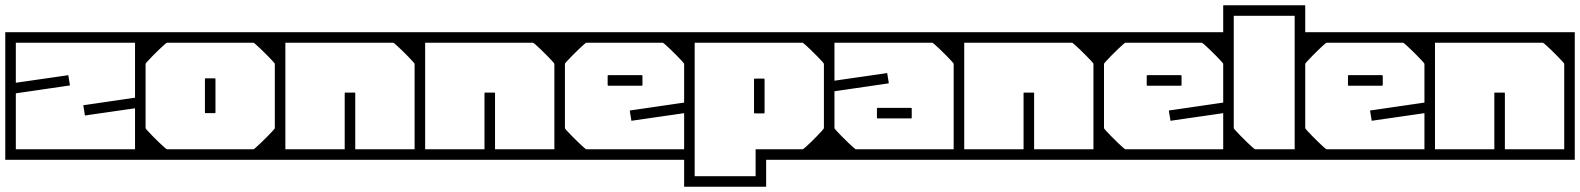

<svg xmlns="http://www.w3.org/2000/svg" viewBox="-40 -606 5991 728"><path d="M-20 -235Q-20 -235 -20 -253Q-20 -271 -20 -299.2Q-20 -327.5 -20 -359.5Q-20 -391.5 -20 -419.8Q-20 -448 -20 -466Q-20 -484 -20 -484Q-20 -484 -20 -484Q-20 -484 -20 -484Q-20 -484 -20 -484Q-20 -484 -20 -484Q-20 -484 -0.2 -484Q19.5 -484 50.2 -484Q81 -484 116 -484Q151 -484 181.8 -484Q212.5 -484 232.2 -484Q252 -484 252 -484Q252 -484 252 -484Q252 -484 252 -484Q252 -484 252 -484Q252 -484 252 -484Q252 -484 252 -484Q252 -474.5 252 -464.2Q252 -454 252 -444Q252 -444 228.5 -444Q205 -444 170.5 -444Q136 -444 101.5 -444Q67 -444 43.5 -444Q20 -444 20 -444Q20 -444 20 -444Q20 -444 20 -444Q20 -444 20 -444Q20 -444 20 -444Q20 -444 20 -444Q20 -444 20 -444Q20 -444 20 -444Q20 -444 20 -444Q20 -444 20 -444Q20 -444 20 -444Q20 -444 20 -444Q20 -444 20 -423Q20 -402 20 -370.8Q20 -339.5 20 -308.2Q20 -277 20 -256Q20 -235 20 -235ZM512 -235H472Q472 -235 472 -256Q472 -277 472 -308.2Q472 -339.5 472 -370.8Q472 -402 472 -423Q472 -444 472 -444Q472 -444 472 -444Q472 -444 472 -444Q472 -444 472 -444Q472 -444 472 -444Q472 -444 472 -444Q472 -444 472 -444Q472 -444 472 -444Q472 -444 472 -444Q472 -444 472 -444Q472 -444 472 -444Q472 -444 472 -444Q472 -444 448.5 -444Q425 -444 390.5 -444Q356 -444 321.5 -444Q287 -444 263.5 -444Q240 -444 240 -444Q240 -454 240 -464.2Q240 -474.5 240 -484Q240 -484 240 -484Q240 -484 240 -484Q240 -484 240 -484Q240 -484 240 -484Q240 -484 240 -484Q240 -484 259.8 -484Q279.5 -484 310.2 -484Q341 -484 376 -484Q411 -484 441.8 -484Q472.5 -484 492.2 -484Q512 -484 512 -484Q512 -484 512 -484Q512 -484 512 -484Q512 -484 512 -484Q512 -484 512 -484Q512 -484 512 -466Q512 -448 512 -419.8Q512 -391.5 512 -359.5Q512 -327.5 512 -299.2Q512 -271 512 -253Q512 -235 512 -235ZM-20 -249H20Q20 -249 20 -228Q20 -207 20 -175.8Q20 -144.5 20 -113.2Q20 -82 20 -61Q20 -40 20 -40Q20 -40 20 -40Q20 -40 20 -40Q20 -40 20 -40Q20 -40 20 -40Q20 -40 20 -40Q20 -40 20 -40Q20 -40 20 -40Q20 -40 20 -40Q20 -40 20 -40Q20 -40 20 -40Q20 -40 20 -40Q20 -40 43.5 -40Q67 -40 101.5 -40Q136 -40 170.5 -40Q205 -40 228.5 -40Q252 -40 252 -40Q252 -30.5 252 -20.2Q252 -10 252 0Q252 0 252 0Q252 0 252 0Q252 0 252 0Q252 0 252 0Q252 0 252 0Q252 0 232.2 0Q212.5 0 181.8 0Q151 0 116 0Q81 0 50.2 0Q19.5 0 -0.2 0Q-20 0 -20 0Q-20 0 -20 0Q-20 0 -20 0Q-20 0 -20 0Q-20 0 -20 0Q-20 0 -20 -18Q-20 -36 -20 -64.2Q-20 -92.5 -20 -124.5Q-20 -156.5 -20 -184.8Q-20 -213 -20 -231Q-20 -249 -20 -249ZM512 -249Q512 -249 512 -231Q512 -213 512 -184.8Q512 -156.5 512 -124.5Q512 -92.5 512 -64.2Q512 -36 512 -18Q512 0 512 0Q512 0 512 0Q512 0 512 0Q512 0 512 0Q512 0 512 0Q512 0 492.2 0Q472.5 0 441.8 0Q411 0 376 0Q341 0 310.2 0Q279.5 0 259.8 0Q240 0 240 0Q240 0 240 0Q240 0 240 0Q240 0 240 0Q240 0 240 0Q240 0 240 0Q240 -10 240 -20.2Q240 -30.5 240 -40Q240 -40 263.5 -40Q287 -40 321.5 -40Q356 -40 390.5 -40Q425 -40 448.5 -40Q472 -40 472 -40Q472 -40 472 -40Q472 -40 472 -40Q472 -40 472 -40Q472 -40 472 -40Q472 -40 472 -40Q472 -40 472 -40Q472 -40 472 -40Q472 -40 472 -40Q472 -40 472 -40Q472 -40 472 -40Q472 -40 472 -40Q472 -40 472 -61Q472 -82 472 -113.2Q472 -144.5 472 -175.8Q472 -207 472 -228Q472 -249 472 -249ZM0 -306H19Q19 -306 19 -302.5Q19 -299 19 -295.5Q19 -292 19 -292Q19 -292 39.2 -295Q59.5 -298 89.2 -302.2Q119 -306.5 148.8 -310.8Q178.5 -315 198.8 -318Q219 -321 219 -321Q219 -321 219.2 -319Q219.5 -317 220.2 -312.8Q221 -308.5 222 -302Q223 -295.5 223.8 -291Q224.5 -286.5 224.8 -284.2Q225 -282 225 -282Q225 -282 204.2 -279Q183.5 -276 152.8 -271.5Q122 -267 91.2 -262.5Q60.5 -258 39.8 -255Q19 -252 19 -252Q19 -252 19 -247.2Q19 -242.5 19 -237.8Q19 -233 19 -233H0ZM501 -183H482Q482 -183 482 -186.5Q482 -190 482 -193.5Q482 -197 482 -197Q482 -197 461.8 -194Q441.5 -191 411.8 -186.8Q382 -182.5 352.2 -178.2Q322.5 -174 302.2 -171Q282 -168 282 -168Q282 -168 281.8 -170Q281.5 -172 280.8 -176.2Q280 -180.5 279 -187Q278 -193.5 277.2 -198Q276.5 -202.5 276.2 -204.8Q276 -207 276 -207Q276 -207 296.8 -210Q317.5 -213 348.2 -217.5Q379 -222 409.8 -226.5Q440.5 -231 461.2 -234Q482 -237 482 -237Q482 -237 482 -241.8Q482 -246.5 482 -251.2Q482 -256 482 -256H501Z M1042 -128H1002Q1002 -155.5 1002 -172Q1002 -188.5 1002 -203.8Q1002 -219 1002 -243Q1002 -243 1002 -243Q1002 -243 1002 -243Q1002 -243 1002 -243Q1002 -243 1002 -243Q1002 -268 1002 -281Q1002 -294 1002 -302.8Q1002 -311.5 1002 -323.2Q1002 -335 1002 -358H1042ZM1042 -279Q1042 -279 1042 -258.8Q1042 -238.5 1042 -206.8Q1042 -175 1042 -139.5Q1042 -104 1042 -72.2Q1042 -40.5 1042 -20.2Q1042 0 1042 0Q1042 0 1042 0Q1042 0 1042 0Q1042 0 1042 0Q1042 0 1042 0Q1042 0 1021.8 0Q1001.5 0 969.5 0Q937.5 0 901.2 0Q865 0 831.8 0Q798.5 0 776 0Q753.5 0 750 0Q750 0 750 0Q750 0 750 0Q750 0 750 0Q750 0 750 0Q750 0 750 0Q750 -10 750 -20.2Q750 -30.5 750 -40Q750 -40 767.2 -40Q784.5 -40 810 -40Q835.5 -40 861 -40Q886.5 -40 903.8 -40Q921 -40 921 -40Q921 -40 921 -40Q921 -40 921 -40Q921 -40 921 -40Q922.5 -40 931 -47.5Q939.5 -55 951.5 -66.5Q963.5 -78 975 -89.8Q986.5 -101.5 994.2 -110Q1002 -118.5 1002 -120V-279ZM1042 -205H1002V-364Q1002 -365.5 994.2 -374Q986.5 -382.5 975 -394.2Q963.5 -406 951.5 -417.5Q939.5 -429 931 -436.5Q922.5 -444 921 -444Q921 -444 921 -444Q921 -444 921 -444Q921 -444 921 -444Q921 -444 903.8 -444Q886.5 -444 861 -444Q835.5 -444 810 -444Q784.5 -444 767.2 -444Q750 -444 750 -444Q750 -454 750 -464.2Q750 -474.5 750 -484Q750 -484 750 -484Q750 -484 750 -484Q750 -484 750 -484Q750 -484 750 -484Q750 -484 750 -484Q753.5 -484 776 -484Q798.5 -484 831.8 -484Q865 -484 901.2 -484Q937.5 -484 969.5 -484Q1001.5 -484 1021.8 -484Q1042 -484 1042 -484Q1042 -484 1042 -484Q1042 -484 1042 -484Q1042 -484 1042 -484Q1042 -484 1042 -484Q1042 -484 1042 -463.8Q1042 -443.5 1042 -411.8Q1042 -380 1042 -344.5Q1042 -309 1042 -277.2Q1042 -245.5 1042 -225.2Q1042 -205 1042 -205ZM737 -181Q737 -181 737 -199.8Q737 -218.5 737 -243Q737 -267.5 737 -286.2Q737 -305 737 -305Q737 -305 737 -305Q737 -305 737 -305Q737 -308 737.5 -308.5Q738 -309 741 -309Q746.5 -309 751.8 -309Q757 -309 762.2 -309Q767.5 -309 773 -309Q776 -309 776.5 -308.5Q777 -308 777 -305Q777 -305 777 -305Q777 -305 777 -305Q777 -305 777 -286.2Q777 -267.5 777 -243Q777 -218.5 777 -199.8Q777 -181 777 -181Q777 -181 777 -181Q777 -181 777 -181Q777 -181 777 -181Q777 -181 777 -181Q777 -181 777 -181Q777 -181 777 -181Q777 -181 777 -181Q777 -178 776.5 -177.5Q776 -177 773 -177Q765 -177 757.2 -177Q749.5 -177 741 -177Q738 -177 737.5 -177.5Q737 -178 737 -181Q737 -181 737 -181Q737 -181 737 -181Q737 -181 737 -181Q737 -181 737 -181Q737 -181 737 -181Q737 -181 737 -181Q737 -181 737 -181ZM472 -128V-358H512Q512 -335 512 -323.2Q512 -311.5 512 -302.8Q512 -294 512 -281Q512 -268 512 -243Q512 -243 512 -243Q512 -243 512 -243Q512 -243 512 -243Q512 -243 512 -243Q512 -219 512 -203.8Q512 -188.5 512 -172Q512 -155.5 512 -128ZM472 -279H512V-120Q512 -118.5 519.8 -110Q527.5 -101.5 539 -89.8Q550.5 -78 562.5 -66.5Q574.5 -55 583 -47.5Q591.5 -40 593 -40Q593 -40 593 -40Q593 -40 593 -40Q593 -40 593 -40Q593 -40 610.2 -40Q627.5 -40 653 -40Q678.5 -40 704 -40Q729.5 -40 746.8 -40Q764 -40 764 -40Q764 -30.5 764 -20.2Q764 -10 764 0Q764 0 764 0Q764 0 764 0Q764 0 764 0Q764 0 764 0Q764 0 764 0Q760.5 0 738 0Q715.5 0 682.2 0Q649 0 612.8 0Q576.5 0 544.5 0Q512.5 0 492.2 0Q472 0 472 0Q472 0 472 0Q472 0 472 0Q472 0 472 0Q472 0 472 0Q472 0 472 -20.2Q472 -40.5 472 -72.2Q472 -104 472 -139.5Q472 -175 472 -206.8Q472 -238.5 472 -258.8Q472 -279 472 -279ZM472 -205Q472 -205 472 -225.2Q472 -245.5 472 -277.2Q472 -309 472 -344.5Q472 -380 472 -411.8Q472 -443.5 472 -463.8Q472 -484 472 -484Q472 -484 472 -484Q472 -484 472 -484Q472 -484 472 -484Q472 -484 472 -484Q472 -484 492.2 -484Q512.5 -484 544.5 -484Q576.5 -484 612.8 -484Q649 -484 682.2 -484Q715.5 -484 738 -484Q760.5 -484 764 -484Q764 -484 764 -484Q764 -484 764 -484Q764 -484 764 -484Q764 -484 764 -484Q764 -484 764 -484Q764 -474.5 764 -464.2Q764 -454 764 -444Q764 -444 746.8 -444Q729.5 -444 704 -444Q678.5 -444 653 -444Q627.5 -444 610.2 -444Q593 -444 593 -444Q593 -444 593 -444Q593 -444 593 -444Q593 -444 593 -444Q591.5 -444 583 -436.5Q574.5 -429 562.5 -417.5Q550.5 -406 539 -394.2Q527.5 -382.5 519.8 -374Q512 -365.5 512 -364V-205Z M1572 -128H1532Q1532 -155.5 1532 -172Q1532 -188.5 1532 -203.8Q1532 -219 1532 -243Q1532 -243 1532 -243Q1532 -243 1532 -243Q1532 -243 1532 -243Q1532 -243 1532 -243Q1532 -268 1532 -281Q1532 -294 1532 -302.8Q1532 -311.5 1532 -323.2Q1532 -335 1532 -358H1572ZM1002 -128V-358H1042Q1042 -335 1042 -323.2Q1042 -311.5 1042 -302.8Q1042 -294 1042 -281Q1042 -268 1042 -243Q1042 -243 1042 -243Q1042 -243 1042 -243Q1042 -243 1042 -243Q1042 -243 1042 -243Q1042 -219 1042 -203.8Q1042 -188.5 1042 -172Q1042 -155.5 1042 -128ZM1572 -205H1532V-364Q1532 -365.5 1524.2 -374Q1516.5 -382.5 1505 -394.2Q1493.5 -406 1481.5 -417.5Q1469.5 -429 1461 -436.5Q1452.5 -444 1451 -444Q1451 -444 1451 -444Q1451 -444 1451 -444Q1451 -444 1451 -444Q1451 -444 1433.8 -444Q1416.5 -444 1391 -444Q1365.5 -444 1340 -444Q1314.5 -444 1297.2 -444Q1280 -444 1280 -444Q1280 -454 1280 -464.2Q1280 -474.5 1280 -484Q1280 -484 1280 -484Q1280 -484 1280 -484Q1280 -484 1280 -484Q1280 -484 1280 -484Q1280 -484 1280 -484Q1283.5 -484 1306 -484Q1328.5 -484 1361.8 -484Q1395 -484 1431.2 -484Q1467.5 -484 1499.5 -484Q1531.5 -484 1551.8 -484Q1572 -484 1572 -484Q1572 -484 1572 -484Q1572 -484 1572 -484Q1572 -484 1572 -484Q1572 -484 1572 -484Q1572 -484 1572 -463.8Q1572 -443.5 1572 -411.8Q1572 -380 1572 -344.5Q1572 -309 1572 -277.2Q1572 -245.5 1572 -225.2Q1572 -205 1572 -205ZM1572 -279Q1572 -279 1572 -258.8Q1572 -238.5 1572 -206.8Q1572 -175 1572 -139.5Q1572 -104 1572 -72.2Q1572 -40.5 1572 -20.2Q1572 0 1572 0Q1572 0 1572 0Q1572 0 1572 0Q1572 0 1572 0Q1572 0 1572 0Q1572 0 1551 0Q1530 0 1496.8 0Q1463.5 0 1426 0Q1388.5 0 1355.2 0Q1322 0 1301 0Q1280 0 1280 0Q1280 0 1280 0Q1280 0 1280 0Q1280 0 1280 0Q1280 0 1280 0Q1280 0 1280 0Q1280 -10 1280 -20.2Q1280 -30.5 1280 -40Q1280 -40 1298.2 -40Q1316.5 -40 1345.2 -40Q1374 -40 1406 -40Q1438 -40 1466.8 -40Q1495.5 -40 1513.8 -40Q1532 -40 1532 -40Q1532 -40 1532 -40Q1532 -40 1532 -40Q1532 -40 1532 -40Q1532 -40 1532 -40Q1532 -40 1532 -40Q1532 -40 1532 -40Q1532 -40 1532 -40Q1532 -40 1532 -40Q1532 -40 1532 -40Q1532 -40 1532 -40Q1532 -40 1532 -40Q1532 -40 1532 -40Q1532 -40 1532 -40Q1532 -40 1532 -57.2Q1532 -74.5 1532 -101.8Q1532 -129 1532 -159.5Q1532 -190 1532 -217.2Q1532 -244.5 1532 -261.8Q1532 -279 1532 -279ZM1002 -279H1042Q1042 -279 1042 -261.8Q1042 -244.5 1042 -217.2Q1042 -190 1042 -159.5Q1042 -129 1042 -101.8Q1042 -74.5 1042 -57.2Q1042 -40 1042 -40Q1042 -40 1042 -40Q1042 -40 1042 -40Q1042 -40 1042 -40Q1042 -40 1042 -40Q1042 -40 1042 -40Q1042 -40 1042 -40Q1042 -40 1042 -40Q1042 -40 1042 -40Q1042 -40 1042 -40Q1042 -40 1042 -40Q1042 -40 1042 -40Q1042 -40 1042 -40Q1042 -40 1042 -40Q1042 -40 1060.2 -40Q1078.5 -40 1107.2 -40Q1136 -40 1168 -40Q1200 -40 1228.8 -40Q1257.5 -40 1275.8 -40Q1294 -40 1294 -40Q1294 -30.5 1294 -20.2Q1294 -10 1294 0Q1294 0 1294 0Q1294 0 1294 0Q1294 0 1294 0Q1294 0 1294 0Q1294 0 1294 0Q1294 0 1273 0Q1252 0 1218.8 0Q1185.5 0 1148 0Q1110.5 0 1077.2 0Q1044 0 1023 0Q1002 0 1002 0Q1002 0 1002 0Q1002 0 1002 0Q1002 0 1002 0Q1002 0 1002 0Q1002 0 1002 -20.2Q1002 -40.5 1002 -72.2Q1002 -104 1002 -139.5Q1002 -175 1002 -206.8Q1002 -238.5 1002 -258.8Q1002 -279 1002 -279ZM1002 -205Q1002 -205 1002 -225.2Q1002 -245.5 1002 -277.2Q1002 -309 1002 -344.5Q1002 -380 1002 -411.8Q1002 -443.5 1002 -463.8Q1002 -484 1002 -484Q1002 -484 1002 -484Q1002 -484 1002 -484Q1002 -484 1002 -484Q1002 -484 1002 -484Q1002 -484 1023 -484Q1044 -484 1077.2 -484Q1110.5 -484 1148 -484Q1185.5 -484 1218.8 -484Q1252 -484 1273 -484Q1294 -484 1294 -484Q1294 -484 1294 -484Q1294 -484 1294 -484Q1294 -484 1294 -484Q1294 -484 1294 -484Q1294 -484 1294 -484Q1294 -474.5 1294 -464.2Q1294 -454 1294 -444Q1294 -444 1275.8 -444Q1257.5 -444 1228.8 -444Q1200 -444 1168 -444Q1136 -444 1107.2 -444Q1078.5 -444 1060.2 -444Q1042 -444 1042 -444Q1042 -444 1042 -444Q1042 -444 1042 -444Q1042 -444 1042 -444Q1042 -444 1042 -444Q1042 -444 1042 -444Q1042 -444 1042 -444Q1042 -444 1042 -444Q1042 -444 1042 -444Q1042 -444 1042 -444Q1042 -444 1042 -444Q1042 -444 1042 -444Q1042 -444 1042 -444Q1042 -444 1042 -444Q1042 -444 1042 -426.8Q1042 -409.5 1042 -382.2Q1042 -355 1042 -324.5Q1042 -294 1042 -266.8Q1042 -239.5 1042 -222.2Q1042 -205 1042 -205ZM1271 -33Q1269.5 -33 1268.8 -33Q1268 -33 1267.5 -33.5Q1267 -34 1267 -34.8Q1267 -35.5 1267 -37Q1267 -37 1267 -37Q1267 -37 1267 -37Q1267 -37 1267 -37Q1267 -37 1267 -37Q1267 -37 1267 -37Q1267 -37 1267 -52.5Q1267 -68 1267 -92.2Q1267 -116.5 1267 -144Q1267 -171.5 1267 -195.8Q1267 -220 1267 -235.5Q1267 -251 1267 -251Q1267 -253 1267.2 -253.8Q1267.5 -254.5 1268.2 -254.8Q1269 -255 1271 -255Q1271 -255 1279 -255Q1287 -255 1295 -255Q1303 -255 1303 -255Q1305 -255 1305.8 -254.8Q1306.5 -254.5 1306.8 -253.8Q1307 -253 1307 -251Q1307 -251 1307 -235.5Q1307 -220 1307 -195.8Q1307 -171.5 1307 -144Q1307 -116.5 1307 -92.2Q1307 -68 1307 -52.5Q1307 -37 1307 -37Q1307 -37 1307 -37Q1307 -37 1307 -37Q1307 -37 1307 -37Q1307 -37 1307 -37Q1307 -37 1307 -37Q1307 -35.5 1307 -34.8Q1307 -34 1306.5 -33.5Q1306 -33 1305.2 -33Q1304.5 -33 1303 -33Q1303 -33 1295 -33Q1287 -33 1279 -33Q1271 -33 1271 -33Z M2102 -128H2062Q2062 -155.5 2062 -172Q2062 -188.5 2062 -203.8Q2062 -219 2062 -243Q2062 -243 2062 -243Q2062 -243 2062 -243Q2062 -243 2062 -243Q2062 -243 2062 -243Q2062 -268 2062 -281Q2062 -294 2062 -302.8Q2062 -311.5 2062 -323.2Q2062 -335 2062 -358H2102ZM1532 -128V-358H1572Q1572 -335 1572 -323.2Q1572 -311.5 1572 -302.8Q1572 -294 1572 -281Q1572 -268 1572 -243Q1572 -243 1572 -243Q1572 -243 1572 -243Q1572 -243 1572 -243Q1572 -243 1572 -243Q1572 -219 1572 -203.8Q1572 -188.5 1572 -172Q1572 -155.5 1572 -128ZM2102 -205H2062V-364Q2062 -365.5 2054.2 -374Q2046.5 -382.5 2035 -394.2Q2023.5 -406 2011.5 -417.5Q1999.5 -429 1991 -436.5Q1982.5 -444 1981 -444Q1981 -444 1981 -444Q1981 -444 1981 -444Q1981 -444 1981 -444Q1981 -444 1963.8 -444Q1946.5 -444 1921 -444Q1895.5 -444 1870 -444Q1844.5 -444 1827.2 -444Q1810 -444 1810 -444Q1810 -454 1810 -464.2Q1810 -474.5 1810 -484Q1810 -484 1810 -484Q1810 -484 1810 -484Q1810 -484 1810 -484Q1810 -484 1810 -484Q1810 -484 1810 -484Q1813.5 -484 1836 -484Q1858.5 -484 1891.8 -484Q1925 -484 1961.2 -484Q1997.5 -484 2029.5 -484Q2061.5 -484 2081.8 -484Q2102 -484 2102 -484Q2102 -484 2102 -484Q2102 -484 2102 -484Q2102 -484 2102 -484Q2102 -484 2102 -484Q2102 -484 2102 -463.8Q2102 -443.5 2102 -411.8Q2102 -380 2102 -344.5Q2102 -309 2102 -277.2Q2102 -245.5 2102 -225.2Q2102 -205 2102 -205ZM2102 -279Q2102 -279 2102 -258.8Q2102 -238.5 2102 -206.8Q2102 -175 2102 -139.5Q2102 -104 2102 -72.2Q2102 -40.5 2102 -20.2Q2102 0 2102 0Q2102 0 2102 0Q2102 0 2102 0Q2102 0 2102 0Q2102 0 2102 0Q2102 0 2081 0Q2060 0 2026.8 0Q1993.5 0 1956 0Q1918.5 0 1885.2 0Q1852 0 1831 0Q1810 0 1810 0Q1810 0 1810 0Q1810 0 1810 0Q1810 0 1810 0Q1810 0 1810 0Q1810 0 1810 0Q1810 -10 1810 -20.2Q1810 -30.5 1810 -40Q1810 -40 1828.2 -40Q1846.5 -40 1875.2 -40Q1904 -40 1936 -40Q1968 -40 1996.8 -40Q2025.5 -40 2043.8 -40Q2062 -40 2062 -40Q2062 -40 2062 -40Q2062 -40 2062 -40Q2062 -40 2062 -40Q2062 -40 2062 -40Q2062 -40 2062 -40Q2062 -40 2062 -40Q2062 -40 2062 -40Q2062 -40 2062 -40Q2062 -40 2062 -40Q2062 -40 2062 -40Q2062 -40 2062 -40Q2062 -40 2062 -40Q2062 -40 2062 -40Q2062 -40 2062 -57.2Q2062 -74.5 2062 -101.8Q2062 -129 2062 -159.5Q2062 -190 2062 -217.2Q2062 -244.5 2062 -261.8Q2062 -279 2062 -279ZM1532 -279H1572Q1572 -279 1572 -261.8Q1572 -244.5 1572 -217.2Q1572 -190 1572 -159.5Q1572 -129 1572 -101.8Q1572 -74.5 1572 -57.2Q1572 -40 1572 -40Q1572 -40 1572 -40Q1572 -40 1572 -40Q1572 -40 1572 -40Q1572 -40 1572 -40Q1572 -40 1572 -40Q1572 -40 1572 -40Q1572 -40 1572 -40Q1572 -40 1572 -40Q1572 -40 1572 -40Q1572 -40 1572 -40Q1572 -40 1572 -40Q1572 -40 1572 -40Q1572 -40 1572 -40Q1572 -40 1590.2 -40Q1608.5 -40 1637.2 -40Q1666 -40 1698 -40Q1730 -40 1758.8 -40Q1787.5 -40 1805.8 -40Q1824 -40 1824 -40Q1824 -30.5 1824 -20.2Q1824 -10 1824 0Q1824 0 1824 0Q1824 0 1824 0Q1824 0 1824 0Q1824 0 1824 0Q1824 0 1824 0Q1824 0 1803 0Q1782 0 1748.8 0Q1715.5 0 1678 0Q1640.5 0 1607.2 0Q1574 0 1553 0Q1532 0 1532 0Q1532 0 1532 0Q1532 0 1532 0Q1532 0 1532 0Q1532 0 1532 0Q1532 0 1532 -20.2Q1532 -40.5 1532 -72.2Q1532 -104 1532 -139.5Q1532 -175 1532 -206.8Q1532 -238.5 1532 -258.8Q1532 -279 1532 -279ZM1532 -205Q1532 -205 1532 -225.2Q1532 -245.5 1532 -277.2Q1532 -309 1532 -344.5Q1532 -380 1532 -411.8Q1532 -443.5 1532 -463.8Q1532 -484 1532 -484Q1532 -484 1532 -484Q1532 -484 1532 -484Q1532 -484 1532 -484Q1532 -484 1532 -484Q1532 -484 1553 -484Q1574 -484 1607.2 -484Q1640.5 -484 1678 -484Q1715.5 -484 1748.8 -484Q1782 -484 1803 -484Q1824 -484 1824 -484Q1824 -484 1824 -484Q1824 -484 1824 -484Q1824 -484 1824 -484Q1824 -484 1824 -484Q1824 -484 1824 -484Q1824 -474.5 1824 -464.2Q1824 -454 1824 -444Q1824 -444 1805.8 -444Q1787.5 -444 1758.8 -444Q1730 -444 1698 -444Q1666 -444 1637.2 -444Q1608.5 -444 1590.2 -444Q1572 -444 1572 -444Q1572 -444 1572 -444Q1572 -444 1572 -444Q1572 -444 1572 -444Q1572 -444 1572 -444Q1572 -444 1572 -444Q1572 -444 1572 -444Q1572 -444 1572 -444Q1572 -444 1572 -444Q1572 -444 1572 -444Q1572 -444 1572 -444Q1572 -444 1572 -444Q1572 -444 1572 -444Q1572 -444 1572 -444Q1572 -444 1572 -426.8Q1572 -409.5 1572 -382.2Q1572 -355 1572 -324.5Q1572 -294 1572 -266.8Q1572 -239.5 1572 -222.2Q1572 -205 1572 -205ZM1801 -33Q1799.5 -33 1798.8 -33Q1798 -33 1797.5 -33.5Q1797 -34 1797 -34.8Q1797 -35.5 1797 -37Q1797 -37 1797 -37Q1797 -37 1797 -37Q1797 -37 1797 -37Q1797 -37 1797 -37Q1797 -37 1797 -37Q1797 -37 1797 -52.5Q1797 -68 1797 -92.2Q1797 -116.5 1797 -144Q1797 -171.5 1797 -195.8Q1797 -220 1797 -235.5Q1797 -251 1797 -251Q1797 -253 1797.2 -253.8Q1797.5 -254.5 1798.2 -254.8Q1799 -255 1801 -255Q1801 -255 1809 -255Q1817 -255 1825 -255Q1833 -255 1833 -255Q1835 -255 1835.8 -254.8Q1836.5 -254.5 1836.8 -253.8Q1837 -253 1837 -251Q1837 -251 1837 -235.5Q1837 -220 1837 -195.8Q1837 -171.5 1837 -144Q1837 -116.5 1837 -92.2Q1837 -68 1837 -52.5Q1837 -37 1837 -37Q1837 -37 1837 -37Q1837 -37 1837 -37Q1837 -37 1837 -37Q1837 -37 1837 -37Q1837 -37 1837 -37Q1837 -35.5 1837 -34.8Q1837 -34 1836.5 -33.5Q1836 -33 1835.2 -33Q1834.5 -33 1833 -33Q1833 -33 1825 -33Q1817 -33 1809 -33Q1801 -33 1801 -33Z M2062 -205Q2062 -228 2062 -257Q2062 -286 2062 -317.5Q2062 -349 2062 -378.5Q2062 -408 2062 -432Q2062 -456 2062 -470Q2062 -484 2062 -484Q2062 -484 2062 -484Q2062 -484 2062 -484Q2062 -484 2062 -484Q2062 -484 2062 -484Q2062 -484 2081.8 -484Q2101.5 -484 2132.2 -484Q2163 -484 2198 -484Q2233 -484 2263.8 -484Q2294.5 -484 2314.2 -484Q2334 -484 2334 -484Q2334 -484 2334 -484Q2334 -484 2334 -484Q2334 -484 2334 -484Q2334 -484 2334 -484Q2334 -484 2334 -484Q2334 -474.5 2334 -464.2Q2334 -454 2334 -444Q2331.5 -444 2317.5 -444Q2303.5 -444 2283.2 -444Q2263 -444 2242.2 -444Q2221.5 -444 2205.2 -444Q2189 -444 2183 -444Q2183 -444 2183 -444Q2183 -444 2183 -444Q2183 -444 2183 -444Q2183 -444 2183 -444Q2181.5 -444 2173 -436.5Q2164.5 -429 2152.5 -417.5Q2140.5 -406 2129 -394.2Q2117.5 -382.5 2109.8 -374Q2102 -365.5 2102 -364V-205ZM2062 -357H2102Q2102 -329.5 2102 -313Q2102 -296.5 2102 -281.2Q2102 -266 2102 -242Q2102 -242 2102 -242Q2102 -242 2102 -242Q2102 -242 2102 -242Q2102 -242 2102 -242Q2102 -217 2102 -204Q2102 -191 2102 -182.2Q2102 -173.5 2102 -161.8Q2102 -150 2102 -127H2062ZM2062 -279H2102V-120Q2102 -118.5 2109.8 -110Q2117.5 -101.5 2129 -89.8Q2140.5 -78 2152.5 -66.5Q2164.5 -55 2173 -47.5Q2181.5 -40 2183 -40Q2183 -40 2183 -40Q2183 -40 2183 -40Q2183 -40 2183 -40Q2183 -40 2183 -40Q2189 -40 2205.2 -40Q2221.5 -40 2242.2 -40Q2263 -40 2283.2 -40Q2303.5 -40 2317.5 -40Q2331.5 -40 2334 -40Q2334 -30.5 2334 -20.2Q2334 -10 2334 0Q2334 0 2334 0Q2334 0 2334 0Q2334 0 2334 0Q2334 0 2334 0Q2334 0 2334 0Q2334 0 2314.2 0Q2294.5 0 2263.8 0Q2233 0 2198 0Q2163 0 2132.2 0Q2101.5 0 2081.8 0Q2062 0 2062 0Q2062 0 2062 0Q2062 0 2062 0Q2062 0 2062 0Q2062 0 2062 0Q2062 0 2062 -14Q2062 -28 2062 -52Q2062 -76 2062 -105.5Q2062 -135 2062 -166.2Q2062 -197.5 2062 -227Q2062 -256.5 2062 -279ZM2594 -205H2554V-364Q2554 -365.5 2546.2 -374Q2538.5 -382.5 2527 -394.2Q2515.5 -406 2503.5 -417.5Q2491.5 -429 2483 -436.5Q2474.5 -444 2473 -444Q2473 -444 2473 -444Q2473 -444 2473 -444Q2473 -444 2473 -444Q2473 -444 2473 -444Q2467 -444 2450.8 -444Q2434.5 -444 2413.8 -444Q2393 -444 2372.8 -444Q2352.5 -444 2338.5 -444Q2324.5 -444 2322 -444Q2322 -454 2322 -464.2Q2322 -474.5 2322 -484Q2322 -484 2322 -484Q2322 -484 2322 -484Q2322 -484 2322 -484Q2322 -484 2322 -484Q2322 -484 2322 -484Q2322 -484 2341.8 -484Q2361.5 -484 2392.2 -484Q2423 -484 2458 -484Q2493 -484 2523.8 -484Q2554.5 -484 2574.2 -484Q2594 -484 2594 -484Q2594 -484 2594 -484Q2594 -484 2594 -484Q2594 -484 2594 -484Q2594 -484 2594 -484Q2594 -484 2594 -470Q2594 -456 2594 -432Q2594 -408 2594 -378.5Q2594 -349 2594 -317.5Q2594 -286 2594 -257Q2594 -228 2594 -205ZM2594 -249Q2594 -249 2594 -231Q2594 -213 2594 -184.8Q2594 -156.5 2594 -124.5Q2594 -92.5 2594 -64.2Q2594 -36 2594 -18Q2594 0 2594 0Q2594 0 2594 0Q2594 0 2594 0Q2594 0 2594 0Q2594 0 2594 0Q2594 0 2574.2 0Q2554.5 0 2523.8 0Q2493 0 2458 0Q2423 0 2392.2 0Q2361.5 0 2341.8 0Q2322 0 2322 0Q2322 0 2322 0Q2322 0 2322 0Q2322 0 2322 0Q2322 0 2322 0Q2322 0 2322 0Q2322 -10 2322 -20.2Q2322 -30.5 2322 -40Q2322 -40 2345.5 -40Q2369 -40 2403.5 -40Q2438 -40 2472.5 -40Q2507 -40 2530.5 -40Q2554 -40 2554 -40Q2554 -40 2554 -40Q2554 -40 2554 -40Q2554 -40 2554 -40Q2554 -40 2554 -40Q2554 -40 2554 -40Q2554 -40 2554 -40Q2554 -40 2554 -40Q2554 -40 2554 -40Q2554 -40 2554 -40Q2554 -40 2554 -40Q2554 -40 2554 -40Q2554 -40 2554 -61Q2554 -82 2554 -113.2Q2554 -144.5 2554 -175.8Q2554 -207 2554 -228Q2554 -249 2554 -249ZM2392 -321Q2392 -321 2392 -321Q2392 -321 2392 -321Q2392 -321 2392 -321Q2392 -321 2392 -321Q2392 -321 2392 -321Q2392 -321 2392 -321Q2392 -321 2392 -321Q2395 -321 2395.5 -320.5Q2396 -320 2396 -317Q2396 -311.5 2396 -306.2Q2396 -301 2396 -295.8Q2396 -290.5 2396 -285Q2396 -282 2395.5 -281.5Q2395 -281 2392 -281Q2392 -281 2392 -281Q2392 -281 2392 -281Q2392 -281 2392 -281Q2392 -281 2392 -281Q2392 -281 2392 -281Q2392 -281 2392 -281Q2392 -281 2392 -281Q2392 -281 2373.2 -281Q2354.5 -281 2330 -281Q2305.5 -281 2286.8 -281Q2268 -281 2268 -281Q2268 -281 2268 -281Q2268 -281 2268 -281Q2265 -281 2264.5 -281.5Q2264 -282 2264 -285Q2264 -290.5 2264 -295.8Q2264 -301 2264 -306.2Q2264 -311.5 2264 -317Q2264 -320 2264.5 -320.5Q2265 -321 2268 -321Q2268 -321 2268 -321Q2268 -321 2268 -321Q2268 -321 2286.8 -321Q2305.5 -321 2330 -321Q2354.5 -321 2373.2 -321Q2392 -321 2392 -321ZM2573 -163H2554Q2554 -163 2554 -166.5Q2554 -170 2554 -173.5Q2554 -177 2554 -177Q2554 -177 2533.8 -174Q2513.5 -171 2483.8 -166.8Q2454 -162.5 2424.2 -158.2Q2394.5 -154 2374.2 -151Q2354 -148 2354 -148Q2354 -148 2353.8 -150Q2353.5 -152 2352.8 -156.2Q2352 -160.5 2351 -167Q2350 -173.5 2349.2 -178Q2348.5 -182.5 2348.2 -184.8Q2348 -187 2348 -187Q2348 -187 2368.8 -190Q2389.5 -193 2420.2 -197.5Q2451 -202 2481.8 -206.5Q2512.5 -211 2533.2 -214Q2554 -217 2554 -217Q2554 -217 2554 -221.8Q2554 -226.5 2554 -231.2Q2554 -236 2554 -236H2573Z M3124 -127H3084Q3084 -154.5 3084 -171Q3084 -187.5 3084 -202.8Q3084 -218 3084 -242Q3084 -242 3084 -242Q3084 -242 3084 -242Q3084 -242 3084 -242Q3084 -242 3084 -242Q3084 -267 3084 -280Q3084 -293 3084 -301.8Q3084 -310.5 3084 -322.2Q3084 -334 3084 -357H3124ZM3124 -205H3084V-364Q3084 -365.5 3076.2 -374Q3068.5 -382.5 3057 -394.2Q3045.5 -406 3033.5 -417.5Q3021.5 -429 3013 -436.5Q3004.5 -444 3003 -444Q3003 -444 3003 -444Q3003 -444 3003 -444Q3003 -444 3003 -444Q3003 -444 2985.8 -444Q2968.5 -444 2943 -444Q2917.5 -444 2892 -444Q2866.5 -444 2849.2 -444Q2832 -444 2832 -444Q2832 -454 2832 -464.2Q2832 -474.5 2832 -484Q2832 -484 2832 -484Q2832 -484 2832 -484Q2832 -484 2832 -484Q2832 -484 2832 -484Q2832 -484 2832 -484Q2835.5 -484 2858 -484Q2880.5 -484 2913.8 -484Q2947 -484 2983.2 -484Q3019.5 -484 3051.5 -484Q3083.5 -484 3103.8 -484Q3124 -484 3124 -484Q3124 -484 3124 -484Q3124 -484 3124 -484Q3124 -484 3124 -484Q3124 -484 3124 -484Q3124 -484 3124 -463.8Q3124 -443.5 3124 -411.8Q3124 -380 3124 -344.5Q3124 -309 3124 -277.2Q3124 -245.5 3124 -225.2Q3124 -205 3124 -205ZM2554 -188H2594V62Q2594 62 2594 62Q2594 62 2594 62Q2594 62 2612 62Q2630 62 2653.5 62Q2677 62 2695 62Q2713 62 2713 62Q2713 62 2730 62Q2747 62 2769 62Q2791 62 2808 62Q2825 62 2825 62Q2825 62 2825 62Q2825 62 2825 62V-40Q2825 -40 2825 -40Q2825 -40 2825 -40Q2825 -40 2825 -40Q2825 -40 2825 -40Q2825 -40 2840 -40Q2855 -40 2878 -40Q2901 -40 2926.2 -40Q2951.5 -40 2972.2 -40Q2993 -40 3003 -40Q3003 -40 3003 -40Q3003 -40 3003 -40Q3003 -40 3003 -40Q3005 -40 3013.8 -47.5Q3022.5 -55 3034.2 -66.5Q3046 -78 3057.5 -89.8Q3069 -101.5 3076.5 -110Q3084 -118.5 3084 -120Q3084 -120 3084 -120Q3084 -120 3084 -120V-197H3124V0Q3086 0 3058 0Q3030 0 3008.2 0Q2986.5 0 2968 0Q2949.5 0 2930 0Q2914.5 0 2900.8 0Q2887 0 2877.5 0Q2868 0 2865 0V102Q2865 102 2850 102Q2835 102 2812.8 102Q2790.5 102 2768 102Q2745.5 102 2729.8 102Q2714 102 2713 102Q2713 102 2713 102Q2713 102 2713 102Q2713 102 2713 102Q2713 102 2713 102Q2713 102 2713 102Q2713 102 2713 102Q2713 102 2713 102Q2713 102 2713 102Q2713 102 2713 102Q2713 102 2713 102Q2712 102 2695.5 102Q2679 102 2655.5 102Q2632 102 2608.8 102Q2585.5 102 2569.8 102Q2554 102 2554 102ZM2554 -205Q2554 -205 2554 -225.2Q2554 -245.5 2554 -277.2Q2554 -309 2554 -344.5Q2554 -380 2554 -411.8Q2554 -443.5 2554 -463.8Q2554 -484 2554 -484Q2554 -484 2554 -484Q2554 -484 2554 -484Q2554 -484 2554 -484Q2554 -484 2554 -484Q2554 -484 2575 -484Q2596 -484 2629.2 -484Q2662.5 -484 2700 -484Q2737.5 -484 2770.8 -484Q2804 -484 2825 -484Q2846 -484 2846 -484Q2846 -484 2846 -484Q2846 -484 2846 -484Q2846 -484 2846 -484Q2846 -484 2846 -484Q2846 -484 2846 -484Q2846 -474.5 2846 -464.2Q2846 -454 2846 -444Q2846 -444 2827.8 -444Q2809.5 -444 2780.8 -444Q2752 -444 2720 -444Q2688 -444 2659.2 -444Q2630.5 -444 2612.2 -444Q2594 -444 2594 -444Q2594 -444 2594 -444Q2594 -444 2594 -444Q2594 -444 2594 -444Q2594 -444 2594 -444Q2594 -444 2594 -444Q2594 -444 2594 -444Q2594 -444 2594 -444Q2594 -444 2594 -444Q2594 -444 2594 -444Q2594 -444 2594 -444Q2594 -444 2594 -444Q2594 -444 2594 -444Q2594 -444 2594 -444Q2594 -444 2594 -426.8Q2594 -409.5 2594 -382.2Q2594 -355 2594 -324.5Q2594 -294 2594 -266.8Q2594 -239.5 2594 -222.2Q2594 -205 2594 -205ZM2819 -180Q2819 -180 2819 -198.8Q2819 -217.5 2819 -242Q2819 -266.5 2819 -285.2Q2819 -304 2819 -304Q2819 -304 2819 -304Q2819 -304 2819 -304Q2819 -307 2819.5 -307.5Q2820 -308 2823 -308Q2828.5 -308 2833.8 -308Q2839 -308 2844.2 -308Q2849.5 -308 2855 -308Q2858 -308 2858.5 -307.5Q2859 -307 2859 -304Q2859 -304 2859 -304Q2859 -304 2859 -304Q2859 -304 2859 -285.2Q2859 -266.5 2859 -242Q2859 -217.5 2859 -198.8Q2859 -180 2859 -180Q2859 -180 2859 -180Q2859 -180 2859 -180Q2859 -180 2859 -180Q2859 -180 2859 -180Q2859 -180 2859 -180Q2859 -180 2859 -180Q2859 -180 2859 -180Q2859 -177 2858.5 -176.5Q2858 -176 2855 -176Q2847 -176 2839.2 -176Q2831.5 -176 2823 -176Q2820 -176 2819.5 -176.5Q2819 -177 2819 -180Q2819 -180 2819 -180Q2819 -180 2819 -180Q2819 -180 2819 -180Q2819 -180 2819 -180Q2819 -180 2819 -180Q2819 -180 2819 -180Q2819 -180 2819 -180ZM2554 -357H2594Q2594 -329.5 2594 -313Q2594 -296.5 2594 -281.2Q2594 -266 2594 -242Q2594 -242 2594 -242Q2594 -242 2594 -242Q2594 -242 2594 -242Q2594 -242 2594 -242Q2594 -217 2594 -204Q2594 -191 2594 -182.2Q2594 -173.5 2594 -161.8Q2594 -150 2594 -127H2554Z M3084 -279H3124V-120Q3124 -118.5 3131.8 -110Q3139.5 -101.5 3151 -89.8Q3162.5 -78 3174.5 -66.5Q3186.5 -55 3195 -47.5Q3203.5 -40 3205 -40Q3205 -40 3205 -40Q3205 -40 3205 -40Q3205 -40 3205 -40Q3205 -40 3205 -40Q3211 -40 3227.2 -40Q3243.5 -40 3264.2 -40Q3285 -40 3305.2 -40Q3325.5 -40 3339.5 -40Q3353.5 -40 3356 -40Q3356 -30.5 3356 -20.2Q3356 -10 3356 0Q3356 0 3356 0Q3356 0 3356 0Q3356 0 3356 0Q3356 0 3356 0Q3356 0 3356 0Q3356 0 3336.2 0Q3316.5 0 3285.8 0Q3255 0 3220 0Q3185 0 3154.2 0Q3123.5 0 3103.8 0Q3084 0 3084 0Q3084 0 3084 0Q3084 0 3084 0Q3084 0 3084 0Q3084 0 3084 0Q3084 0 3084 -14Q3084 -28 3084 -52Q3084 -76 3084 -105.5Q3084 -135 3084 -166.2Q3084 -197.5 3084 -227Q3084 -256.5 3084 -279ZM3084 -235Q3084 -235 3084 -253Q3084 -271 3084 -299.2Q3084 -327.5 3084 -359.5Q3084 -391.5 3084 -419.8Q3084 -448 3084 -466Q3084 -484 3084 -484Q3084 -484 3084 -484Q3084 -484 3084 -484Q3084 -484 3084 -484Q3084 -484 3084 -484Q3084 -484 3103.8 -484Q3123.5 -484 3154.2 -484Q3185 -484 3220 -484Q3255 -484 3285.8 -484Q3316.5 -484 3336.2 -484Q3356 -484 3356 -484Q3356 -484 3356 -484Q3356 -484 3356 -484Q3356 -484 3356 -484Q3356 -484 3356 -484Q3356 -484 3356 -484Q3356 -474.5 3356 -464.2Q3356 -454 3356 -444Q3356 -444 3332.5 -444Q3309 -444 3274.5 -444Q3240 -444 3205.5 -444Q3171 -444 3147.5 -444Q3124 -444 3124 -444Q3124 -444 3124 -444Q3124 -444 3124 -444Q3124 -444 3124 -444Q3124 -444 3124 -444Q3124 -444 3124 -444Q3124 -444 3124 -444Q3124 -444 3124 -444Q3124 -444 3124 -444Q3124 -444 3124 -444Q3124 -444 3124 -444Q3124 -444 3124 -444Q3124 -444 3124 -423Q3124 -402 3124 -370.8Q3124 -339.5 3124 -308.2Q3124 -277 3124 -256Q3124 -235 3124 -235ZM3616 -205H3576V-364Q3576 -365.5 3568.2 -374Q3560.5 -382.5 3549 -394.2Q3537.5 -406 3525.5 -417.5Q3513.5 -429 3505 -436.5Q3496.5 -444 3495 -444Q3495 -444 3495 -444Q3495 -444 3495 -444Q3495 -444 3495 -444Q3495 -444 3495 -444Q3489 -444 3472.8 -444Q3456.5 -444 3435.8 -444Q3415 -444 3394.8 -444Q3374.5 -444 3360.5 -444Q3346.5 -444 3344 -444Q3344 -454 3344 -464.2Q3344 -474.5 3344 -484Q3344 -484 3344 -484Q3344 -484 3344 -484Q3344 -484 3344 -484Q3344 -484 3344 -484Q3344 -484 3344 -484Q3344 -484 3363.8 -484Q3383.5 -484 3414.2 -484Q3445 -484 3480 -484Q3515 -484 3545.8 -484Q3576.5 -484 3596.2 -484Q3616 -484 3616 -484Q3616 -484 3616 -484Q3616 -484 3616 -484Q3616 -484 3616 -484Q3616 -484 3616 -484Q3616 -484 3616 -470Q3616 -456 3616 -432Q3616 -408 3616 -378.5Q3616 -349 3616 -317.5Q3616 -286 3616 -257Q3616 -228 3616 -205ZM3616 -249Q3616 -249 3616 -231Q3616 -213 3616 -184.8Q3616 -156.5 3616 -124.5Q3616 -92.5 3616 -64.2Q3616 -36 3616 -18Q3616 0 3616 0Q3616 0 3616 0Q3616 0 3616 0Q3616 0 3616 0Q3616 0 3616 0Q3616 0 3596.2 0Q3576.5 0 3545.8 0Q3515 0 3480 0Q3445 0 3414.2 0Q3383.5 0 3363.8 0Q3344 0 3344 0Q3344 0 3344 0Q3344 0 3344 0Q3344 0 3344 0Q3344 0 3344 0Q3344 0 3344 0Q3344 -10 3344 -20.2Q3344 -30.5 3344 -40Q3344 -40 3367.5 -40Q3391 -40 3425.5 -40Q3460 -40 3494.5 -40Q3529 -40 3552.5 -40Q3576 -40 3576 -40Q3576 -40 3576 -40Q3576 -40 3576 -40Q3576 -40 3576 -40Q3576 -40 3576 -40Q3576 -40 3576 -40Q3576 -40 3576 -40Q3576 -40 3576 -40Q3576 -40 3576 -40Q3576 -40 3576 -40Q3576 -40 3576 -40Q3576 -40 3576 -40Q3576 -40 3576 -61Q3576 -82 3576 -113.2Q3576 -144.5 3576 -175.8Q3576 -207 3576 -228Q3576 -249 3576 -249ZM3616 -128H3576Q3576 -155.5 3576 -172Q3576 -188.5 3576 -203.8Q3576 -219 3576 -243Q3576 -243 3576 -243Q3576 -243 3576 -243Q3576 -243 3576 -243Q3576 -243 3576 -243Q3576 -268 3576 -281Q3576 -294 3576 -302.8Q3576 -311.5 3576 -323.2Q3576 -335 3576 -358H3616ZM3289 -157Q3289 -157 3289 -157Q3289 -157 3289 -157Q3289 -157 3289 -157Q3289 -157 3289 -157Q3289 -157 3289 -157Q3289 -157 3289 -157Q3289 -157 3289 -157Q3286 -157 3285.5 -157.5Q3285 -158 3285 -161Q3285 -166.5 3285 -171.8Q3285 -177 3285 -182.2Q3285 -187.5 3285 -193Q3285 -196 3285.5 -196.5Q3286 -197 3289 -197Q3289 -197 3289 -197Q3289 -197 3289 -197Q3289 -197 3289 -197Q3289 -197 3289 -197Q3289 -197 3289 -197Q3289 -197 3289 -197Q3289 -197 3289 -197Q3289 -197 3307.8 -197Q3326.5 -197 3351 -197Q3375.5 -197 3394.2 -197Q3413 -197 3413 -197Q3413 -197 3413 -197Q3413 -197 3413 -197Q3416 -197 3416.5 -196.5Q3417 -196 3417 -193Q3417 -187.5 3417 -182.2Q3417 -177 3417 -171.8Q3417 -166.5 3417 -161Q3417 -158 3416.5 -157.5Q3416 -157 3413 -157Q3413 -157 3413 -157Q3413 -157 3413 -157Q3413 -157 3394.2 -157Q3375.5 -157 3351 -157Q3326.5 -157 3307.8 -157Q3289 -157 3289 -157ZM3105 -314H3124Q3124 -314 3124 -310.5Q3124 -307 3124 -303.5Q3124 -300 3124 -300Q3124 -300 3144.2 -303Q3164.5 -306 3194.2 -310.2Q3224 -314.5 3253.8 -318.8Q3283.5 -323 3303.8 -326Q3324 -329 3324 -329Q3324 -329 3324.2 -327Q3324.5 -325 3325.2 -320.8Q3326 -316.5 3327 -310Q3328 -303.5 3328.8 -299Q3329.5 -294.5 3329.8 -292.2Q3330 -290 3330 -290Q3330 -290 3309.2 -287Q3288.5 -284 3257.8 -279.5Q3227 -275 3196.2 -270.5Q3165.5 -266 3144.8 -263Q3124 -260 3124 -260Q3124 -260 3124 -255.2Q3124 -250.5 3124 -245.8Q3124 -241 3124 -241H3105Z M4146 -128H4106Q4106 -155.5 4106 -172Q4106 -188.5 4106 -203.8Q4106 -219 4106 -243Q4106 -243 4106 -243Q4106 -243 4106 -243Q4106 -243 4106 -243Q4106 -243 4106 -243Q4106 -268 4106 -281Q4106 -294 4106 -302.8Q4106 -311.5 4106 -323.2Q4106 -335 4106 -358H4146ZM3576 -128V-358H3616Q3616 -335 3616 -323.2Q3616 -311.5 3616 -302.8Q3616 -294 3616 -281Q3616 -268 3616 -243Q3616 -243 3616 -243Q3616 -243 3616 -243Q3616 -243 3616 -243Q3616 -243 3616 -243Q3616 -219 3616 -203.8Q3616 -188.5 3616 -172Q3616 -155.5 3616 -128ZM4146 -205H4106V-364Q4106 -365.5 4098.2 -374Q4090.5 -382.5 4079 -394.2Q4067.5 -406 4055.5 -417.5Q4043.5 -429 4035 -436.5Q4026.5 -444 4025 -444Q4025 -444 4025 -444Q4025 -444 4025 -444Q4025 -444 4025 -444Q4025 -444 4007.8 -444Q3990.5 -444 3965 -444Q3939.5 -444 3914 -444Q3888.5 -444 3871.2 -444Q3854 -444 3854 -444Q3854 -454 3854 -464.2Q3854 -474.5 3854 -484Q3854 -484 3854 -484Q3854 -484 3854 -484Q3854 -484 3854 -484Q3854 -484 3854 -484Q3854 -484 3854 -484Q3857.5 -484 3880 -484Q3902.5 -484 3935.8 -484Q3969 -484 4005.2 -484Q4041.5 -484 4073.5 -484Q4105.5 -484 4125.8 -484Q4146 -484 4146 -484Q4146 -484 4146 -484Q4146 -484 4146 -484Q4146 -484 4146 -484Q4146 -484 4146 -484Q4146 -484 4146 -463.8Q4146 -443.5 4146 -411.8Q4146 -380 4146 -344.5Q4146 -309 4146 -277.2Q4146 -245.5 4146 -225.2Q4146 -205 4146 -205ZM4146 -279Q4146 -279 4146 -258.8Q4146 -238.5 4146 -206.8Q4146 -175 4146 -139.5Q4146 -104 4146 -72.2Q4146 -40.5 4146 -20.2Q4146 0 4146 0Q4146 0 4146 0Q4146 0 4146 0Q4146 0 4146 0Q4146 0 4146 0Q4146 0 4125 0Q4104 0 4070.8 0Q4037.5 0 4000 0Q3962.5 0 3929.2 0Q3896 0 3875 0Q3854 0 3854 0Q3854 0 3854 0Q3854 0 3854 0Q3854 0 3854 0Q3854 0 3854 0Q3854 0 3854 0Q3854 -10 3854 -20.2Q3854 -30.5 3854 -40Q3854 -40 3872.2 -40Q3890.5 -40 3919.2 -40Q3948 -40 3980 -40Q4012 -40 4040.8 -40Q4069.5 -40 4087.8 -40Q4106 -40 4106 -40Q4106 -40 4106 -40Q4106 -40 4106 -40Q4106 -40 4106 -40Q4106 -40 4106 -40Q4106 -40 4106 -40Q4106 -40 4106 -40Q4106 -40 4106 -40Q4106 -40 4106 -40Q4106 -40 4106 -40Q4106 -40 4106 -40Q4106 -40 4106 -40Q4106 -40 4106 -40Q4106 -40 4106 -40Q4106 -40 4106 -57.2Q4106 -74.5 4106 -101.8Q4106 -129 4106 -159.5Q4106 -190 4106 -217.2Q4106 -244.5 4106 -261.8Q4106 -279 4106 -279ZM3576 -279H3616Q3616 -279 3616 -261.8Q3616 -244.5 3616 -217.2Q3616 -190 3616 -159.5Q3616 -129 3616 -101.8Q3616 -74.5 3616 -57.2Q3616 -40 3616 -40Q3616 -40 3616 -40Q3616 -40 3616 -40Q3616 -40 3616 -40Q3616 -40 3616 -40Q3616 -40 3616 -40Q3616 -40 3616 -40Q3616 -40 3616 -40Q3616 -40 3616 -40Q3616 -40 3616 -40Q3616 -40 3616 -40Q3616 -40 3616 -40Q3616 -40 3616 -40Q3616 -40 3616 -40Q3616 -40 3634.2 -40Q3652.5 -40 3681.2 -40Q3710 -40 3742 -40Q3774 -40 3802.8 -40Q3831.5 -40 3849.8 -40Q3868 -40 3868 -40Q3868 -30.5 3868 -20.2Q3868 -10 3868 0Q3868 0 3868 0Q3868 0 3868 0Q3868 0 3868 0Q3868 0 3868 0Q3868 0 3868 0Q3868 0 3847 0Q3826 0 3792.8 0Q3759.5 0 3722 0Q3684.5 0 3651.2 0Q3618 0 3597 0Q3576 0 3576 0Q3576 0 3576 0Q3576 0 3576 0Q3576 0 3576 0Q3576 0 3576 0Q3576 0 3576 -20.2Q3576 -40.5 3576 -72.2Q3576 -104 3576 -139.5Q3576 -175 3576 -206.8Q3576 -238.5 3576 -258.8Q3576 -279 3576 -279ZM3576 -205Q3576 -205 3576 -225.2Q3576 -245.5 3576 -277.2Q3576 -309 3576 -344.5Q3576 -380 3576 -411.8Q3576 -443.5 3576 -463.8Q3576 -484 3576 -484Q3576 -484 3576 -484Q3576 -484 3576 -484Q3576 -484 3576 -484Q3576 -484 3576 -484Q3576 -484 3597 -484Q3618 -484 3651.2 -484Q3684.5 -484 3722 -484Q3759.5 -484 3792.8 -484Q3826 -484 3847 -484Q3868 -484 3868 -484Q3868 -484 3868 -484Q3868 -484 3868 -484Q3868 -484 3868 -484Q3868 -484 3868 -484Q3868 -484 3868 -484Q3868 -474.5 3868 -464.2Q3868 -454 3868 -444Q3868 -444 3849.8 -444Q3831.5 -444 3802.8 -444Q3774 -444 3742 -444Q3710 -444 3681.2 -444Q3652.5 -444 3634.2 -444Q3616 -444 3616 -444Q3616 -444 3616 -444Q3616 -444 3616 -444Q3616 -444 3616 -444Q3616 -444 3616 -444Q3616 -444 3616 -444Q3616 -444 3616 -444Q3616 -444 3616 -444Q3616 -444 3616 -444Q3616 -444 3616 -444Q3616 -444 3616 -444Q3616 -444 3616 -444Q3616 -444 3616 -444Q3616 -444 3616 -444Q3616 -444 3616 -426.8Q3616 -409.5 3616 -382.2Q3616 -355 3616 -324.5Q3616 -294 3616 -266.8Q3616 -239.5 3616 -222.2Q3616 -205 3616 -205ZM3845 -33Q3843.5 -33 3842.8 -33Q3842 -33 3841.5 -33.5Q3841 -34 3841 -34.8Q3841 -35.5 3841 -37Q3841 -37 3841 -37Q3841 -37 3841 -37Q3841 -37 3841 -37Q3841 -37 3841 -37Q3841 -37 3841 -37Q3841 -37 3841 -52.5Q3841 -68 3841 -92.2Q3841 -116.5 3841 -144Q3841 -171.5 3841 -195.8Q3841 -220 3841 -235.5Q3841 -251 3841 -251Q3841 -253 3841.2 -253.8Q3841.5 -254.5 3842.2 -254.8Q3843 -255 3845 -255Q3845 -255 3853 -255Q3861 -255 3869 -255Q3877 -255 3877 -255Q3879 -255 3879.8 -254.8Q3880.5 -254.5 3880.8 -253.8Q3881 -253 3881 -251Q3881 -251 3881 -235.5Q3881 -220 3881 -195.8Q3881 -171.5 3881 -144Q3881 -116.5 3881 -92.2Q3881 -68 3881 -52.5Q3881 -37 3881 -37Q3881 -37 3881 -37Q3881 -37 3881 -37Q3881 -37 3881 -37Q3881 -37 3881 -37Q3881 -37 3881 -37Q3881 -35.5 3881 -34.8Q3881 -34 3880.5 -33.5Q3880 -33 3879.2 -33Q3878.5 -33 3877 -33Q3877 -33 3869 -33Q3861 -33 3853 -33Q3845 -33 3845 -33Z M4106 -205Q4106 -228 4106 -257Q4106 -286 4106 -317.5Q4106 -349 4106 -378.5Q4106 -408 4106 -432Q4106 -456 4106 -470Q4106 -484 4106 -484Q4106 -484 4106 -484Q4106 -484 4106 -484Q4106 -484 4106 -484Q4106 -484 4106 -484Q4106 -484 4125.8 -484Q4145.5 -484 4176.2 -484Q4207 -484 4242 -484Q4277 -484 4307.8 -484Q4338.5 -484 4358.2 -484Q4378 -484 4378 -484Q4378 -484 4378 -484Q4378 -484 4378 -484Q4378 -484 4378 -484Q4378 -484 4378 -484Q4378 -484 4378 -484Q4378 -474.5 4378 -464.2Q4378 -454 4378 -444Q4375.5 -444 4361.5 -444Q4347.5 -444 4327.2 -444Q4307 -444 4286.2 -444Q4265.5 -444 4249.2 -444Q4233 -444 4227 -444Q4227 -444 4227 -444Q4227 -444 4227 -444Q4227 -444 4227 -444Q4227 -444 4227 -444Q4225.5 -444 4217 -436.5Q4208.5 -429 4196.5 -417.5Q4184.5 -406 4173 -394.2Q4161.5 -382.5 4153.8 -374Q4146 -365.5 4146 -364V-205ZM4106 -357H4146Q4146 -329.5 4146 -313Q4146 -296.5 4146 -281.2Q4146 -266 4146 -242Q4146 -242 4146 -242Q4146 -242 4146 -242Q4146 -242 4146 -242Q4146 -242 4146 -242Q4146 -217 4146 -204Q4146 -191 4146 -182.2Q4146 -173.5 4146 -161.8Q4146 -150 4146 -127H4106ZM4106 -279H4146V-120Q4146 -118.5 4153.8 -110Q4161.5 -101.5 4173 -89.8Q4184.5 -78 4196.5 -66.5Q4208.5 -55 4217 -47.5Q4225.5 -40 4227 -40Q4227 -40 4227 -40Q4227 -40 4227 -40Q4227 -40 4227 -40Q4227 -40 4227 -40Q4233 -40 4249.2 -40Q4265.5 -40 4286.2 -40Q4307 -40 4327.2 -40Q4347.5 -40 4361.5 -40Q4375.5 -40 4378 -40Q4378 -30.5 4378 -20.2Q4378 -10 4378 0Q4378 0 4378 0Q4378 0 4378 0Q4378 0 4378 0Q4378 0 4378 0Q4378 0 4378 0Q4378 0 4358.2 0Q4338.5 0 4307.8 0Q4277 0 4242 0Q4207 0 4176.2 0Q4145.5 0 4125.8 0Q4106 0 4106 0Q4106 0 4106 0Q4106 0 4106 0Q4106 0 4106 0Q4106 0 4106 0Q4106 0 4106 -14Q4106 -28 4106 -52Q4106 -76 4106 -105.5Q4106 -135 4106 -166.2Q4106 -197.5 4106 -227Q4106 -256.5 4106 -279ZM4638 -205H4598V-364Q4598 -365.5 4590.2 -374Q4582.5 -382.5 4571 -394.2Q4559.5 -406 4547.5 -417.5Q4535.5 -429 4527 -436.5Q4518.5 -444 4517 -444Q4517 -444 4517 -444Q4517 -444 4517 -444Q4517 -444 4517 -444Q4517 -444 4517 -444Q4511 -444 4494.8 -444Q4478.5 -444 4457.8 -444Q4437 -444 4416.8 -444Q4396.5 -444 4382.5 -444Q4368.5 -444 4366 -444Q4366 -454 4366 -464.2Q4366 -474.5 4366 -484Q4366 -484 4366 -484Q4366 -484 4366 -484Q4366 -484 4366 -484Q4366 -484 4366 -484Q4366 -484 4366 -484Q4366 -484 4385.8 -484Q4405.5 -484 4436.2 -484Q4467 -484 4502 -484Q4537 -484 4567.8 -484Q4598.5 -484 4618.2 -484Q4638 -484 4638 -484Q4638 -484 4638 -484Q4638 -484 4638 -484Q4638 -484 4638 -484Q4638 -484 4638 -484Q4638 -484 4638 -470Q4638 -456 4638 -432Q4638 -408 4638 -378.5Q4638 -349 4638 -317.5Q4638 -286 4638 -257Q4638 -228 4638 -205ZM4638 -249Q4638 -249 4638 -231Q4638 -213 4638 -184.8Q4638 -156.5 4638 -124.5Q4638 -92.5 4638 -64.2Q4638 -36 4638 -18Q4638 0 4638 0Q4638 0 4638 0Q4638 0 4638 0Q4638 0 4638 0Q4638 0 4638 0Q4638 0 4618.2 0Q4598.5 0 4567.8 0Q4537 0 4502 0Q4467 0 4436.2 0Q4405.5 0 4385.8 0Q4366 0 4366 0Q4366 0 4366 0Q4366 0 4366 0Q4366 0 4366 0Q4366 0 4366 0Q4366 0 4366 0Q4366 -10 4366 -20.2Q4366 -30.5 4366 -40Q4366 -40 4389.5 -40Q4413 -40 4447.5 -40Q4482 -40 4516.5 -40Q4551 -40 4574.5 -40Q4598 -40 4598 -40Q4598 -40 4598 -40Q4598 -40 4598 -40Q4598 -40 4598 -40Q4598 -40 4598 -40Q4598 -40 4598 -40Q4598 -40 4598 -40Q4598 -40 4598 -40Q4598 -40 4598 -40Q4598 -40 4598 -40Q4598 -40 4598 -40Q4598 -40 4598 -40Q4598 -40 4598 -61Q4598 -82 4598 -113.2Q4598 -144.5 4598 -175.8Q4598 -207 4598 -228Q4598 -249 4598 -249ZM4436 -321Q4436 -321 4436 -321Q4436 -321 4436 -321Q4436 -321 4436 -321Q4436 -321 4436 -321Q4436 -321 4436 -321Q4436 -321 4436 -321Q4436 -321 4436 -321Q4439 -321 4439.5 -320.5Q4440 -320 4440 -317Q4440 -311.5 4440 -306.2Q4440 -301 4440 -295.8Q4440 -290.5 4440 -285Q4440 -282 4439.5 -281.5Q4439 -281 4436 -281Q4436 -281 4436 -281Q4436 -281 4436 -281Q4436 -281 4436 -281Q4436 -281 4436 -281Q4436 -281 4436 -281Q4436 -281 4436 -281Q4436 -281 4436 -281Q4436 -281 4417.2 -281Q4398.5 -281 4374 -281Q4349.5 -281 4330.8 -281Q4312 -281 4312 -281Q4312 -281 4312 -281Q4312 -281 4312 -281Q4309 -281 4308.5 -281.5Q4308 -282 4308 -285Q4308 -290.5 4308 -295.8Q4308 -301 4308 -306.2Q4308 -311.5 4308 -317Q4308 -320 4308.5 -320.5Q4309 -321 4312 -321Q4312 -321 4312 -321Q4312 -321 4312 -321Q4312 -321 4330.8 -321Q4349.5 -321 4374 -321Q4398.5 -321 4417.2 -321Q4436 -321 4436 -321ZM4617 -163H4598Q4598 -163 4598 -166.5Q4598 -170 4598 -173.5Q4598 -177 4598 -177Q4598 -177 4577.8 -174Q4557.5 -171 4527.8 -166.8Q4498 -162.5 4468.2 -158.2Q4438.5 -154 4418.2 -151Q4398 -148 4398 -148Q4398 -148 4397.8 -150Q4397.5 -152 4396.8 -156.2Q4396 -160.5 4395 -167Q4394 -173.5 4393.2 -178Q4392.5 -182.5 4392.2 -184.8Q4392 -187 4392 -187Q4392 -187 4412.8 -190Q4433.5 -193 4464.2 -197.5Q4495 -202 4525.8 -206.5Q4556.5 -211 4577.2 -214Q4598 -217 4598 -217Q4598 -217 4598 -221.8Q4598 -226.5 4598 -231.2Q4598 -236 4598 -236H4617Z M4909 -359V-129H4869Q4869 -152 4869 -163.8Q4869 -175.5 4869 -184.2Q4869 -193 4869 -206Q4869 -219 4869 -244Q4869 -244 4869 -244Q4869 -244 4869 -244Q4869 -244 4869 -244Q4869 -244 4869 -244Q4869 -268 4869 -283.2Q4869 -298.5 4869 -315Q4869 -331.5 4869 -359ZM4598 -328V-586Q4598 -586 4613.8 -586Q4629.5 -586 4653 -586Q4676.5 -586 4700.2 -586Q4724 -586 4740.8 -586Q4757.5 -586 4759 -586Q4759 -586 4759 -586Q4759 -586 4759 -586Q4759 -586 4759 -586Q4759 -586 4759 -586Q4759 -586 4759 -586Q4759 -586 4759 -586Q4759 -586 4759 -586Q4759 -586 4759 -586Q4759 -586 4759 -586Q4760.5 -586 4776.2 -586Q4792 -586 4814 -586Q4836 -586 4857.8 -586Q4879.5 -586 4894.2 -586Q4909 -586 4909 -586V-328H4869V-546Q4869 -546 4869 -546Q4869 -546 4869 -546Q4833 -546 4811.8 -546Q4790.5 -546 4778.8 -546Q4767 -546 4759 -546Q4759 -546 4740.8 -546Q4722.5 -546 4698.5 -546Q4674.5 -546 4656.2 -546Q4638 -546 4638 -546Q4638 -546 4638 -546Q4638 -546 4638 -546V-328ZM4598 -442H4638Q4638 -442 4638 -402.5Q4638 -363 4638 -272Q4638 -272 4638 -269.5Q4638 -267 4638 -267Q4638 -267 4638 -264.5Q4638 -262 4638 -262Q4638 -164 4638 -118Q4638 -72 4638 -72H4598ZM4598 -269H4638V-120Q4638 -118.5 4645.8 -110Q4653.5 -101.5 4665 -89.8Q4676.5 -78 4688.5 -66.5Q4700.5 -55 4709 -47.5Q4717.5 -40 4719 -40Q4719 -40 4734.2 -40Q4749.5 -40 4771.8 -40Q4794 -40 4816.2 -40Q4838.5 -40 4853.8 -40Q4869 -40 4869 -40Q4869 -40 4869 -40Q4869 -40 4869 -40Q4869 -40 4869 -40Q4869 -61 4869 -82.2Q4869 -103.5 4869 -124.5Q4869 -145.5 4869 -166.8Q4869 -188 4869 -209V-269H4909V0Q4909 0 4893.5 0Q4878 0 4855.2 0Q4832.5 0 4809.2 0Q4786 0 4769.8 0Q4753.5 0 4752 0Q4752 0 4752 0Q4752 0 4752 0Q4752 0 4752 0Q4752 0 4752 0Q4752 0 4752 0Q4752 0 4752 0Q4752 0 4752 0Q4752 0 4752 0Q4752 0 4752 0Q4752 0 4752 0Q4750.5 0 4734.5 0Q4718.5 0 4695.8 0Q4673 0 4650.8 0Q4628.5 0 4613.2 0Q4598 0 4598 0Z M4869 -205Q4869 -228 4869 -257Q4869 -286 4869 -317.5Q4869 -349 4869 -378.5Q4869 -408 4869 -432Q4869 -456 4869 -470Q4869 -484 4869 -484Q4869 -484 4869 -484Q4869 -484 4869 -484Q4869 -484 4869 -484Q4869 -484 4869 -484Q4869 -484 4888.8 -484Q4908.5 -484 4939.2 -484Q4970 -484 5005 -484Q5040 -484 5070.8 -484Q5101.5 -484 5121.2 -484Q5141 -484 5141 -484Q5141 -484 5141 -484Q5141 -484 5141 -484Q5141 -484 5141 -484Q5141 -484 5141 -484Q5141 -484 5141 -484Q5141 -474.5 5141 -464.2Q5141 -454 5141 -444Q5138.5 -444 5124.5 -444Q5110.5 -444 5090.2 -444Q5070 -444 5049.2 -444Q5028.5 -444 5012.2 -444Q4996 -444 4990 -444Q4990 -444 4990 -444Q4990 -444 4990 -444Q4990 -444 4990 -444Q4990 -444 4990 -444Q4988.5 -444 4980 -436.5Q4971.5 -429 4959.5 -417.5Q4947.5 -406 4936 -394.2Q4924.5 -382.5 4916.8 -374Q4909 -365.5 4909 -364V-205ZM4869 -357H4909Q4909 -329.5 4909 -313Q4909 -296.5 4909 -281.2Q4909 -266 4909 -242Q4909 -242 4909 -242Q4909 -242 4909 -242Q4909 -242 4909 -242Q4909 -242 4909 -242Q4909 -217 4909 -204Q4909 -191 4909 -182.2Q4909 -173.5 4909 -161.8Q4909 -150 4909 -127H4869ZM4869 -279H4909V-120Q4909 -118.5 4916.8 -110Q4924.5 -101.5 4936 -89.8Q4947.5 -78 4959.5 -66.5Q4971.5 -55 4980 -47.5Q4988.5 -40 4990 -40Q4990 -40 4990 -40Q4990 -40 4990 -40Q4990 -40 4990 -40Q4990 -40 4990 -40Q4996 -40 5012.2 -40Q5028.5 -40 5049.2 -40Q5070 -40 5090.2 -40Q5110.5 -40 5124.5 -40Q5138.5 -40 5141 -40Q5141 -30.5 5141 -20.2Q5141 -10 5141 0Q5141 0 5141 0Q5141 0 5141 0Q5141 0 5141 0Q5141 0 5141 0Q5141 0 5141 0Q5141 0 5121.2 0Q5101.5 0 5070.8 0Q5040 0 5005 0Q4970 0 4939.2 0Q4908.5 0 4888.8 0Q4869 0 4869 0Q4869 0 4869 0Q4869 0 4869 0Q4869 0 4869 0Q4869 0 4869 0Q4869 0 4869 -14Q4869 -28 4869 -52Q4869 -76 4869 -105.5Q4869 -135 4869 -166.2Q4869 -197.5 4869 -227Q4869 -256.5 4869 -279ZM5401 -205H5361V-364Q5361 -365.5 5353.2 -374Q5345.5 -382.5 5334 -394.2Q5322.5 -406 5310.5 -417.5Q5298.5 -429 5290 -436.5Q5281.5 -444 5280 -444Q5280 -444 5280 -444Q5280 -444 5280 -444Q5280 -444 5280 -444Q5280 -444 5280 -444Q5274 -444 5257.8 -444Q5241.5 -444 5220.8 -444Q5200 -444 5179.8 -444Q5159.5 -444 5145.5 -444Q5131.5 -444 5129 -444Q5129 -454 5129 -464.2Q5129 -474.5 5129 -484Q5129 -484 5129 -484Q5129 -484 5129 -484Q5129 -484 5129 -484Q5129 -484 5129 -484Q5129 -484 5129 -484Q5129 -484 5148.8 -484Q5168.5 -484 5199.2 -484Q5230 -484 5265 -484Q5300 -484 5330.8 -484Q5361.5 -484 5381.2 -484Q5401 -484 5401 -484Q5401 -484 5401 -484Q5401 -484 5401 -484Q5401 -484 5401 -484Q5401 -484 5401 -484Q5401 -484 5401 -470Q5401 -456 5401 -432Q5401 -408 5401 -378.5Q5401 -349 5401 -317.5Q5401 -286 5401 -257Q5401 -228 5401 -205ZM5401 -249Q5401 -249 5401 -231Q5401 -213 5401 -184.8Q5401 -156.5 5401 -124.5Q5401 -92.5 5401 -64.2Q5401 -36 5401 -18Q5401 0 5401 0Q5401 0 5401 0Q5401 0 5401 0Q5401 0 5401 0Q5401 0 5401 0Q5401 0 5381.2 0Q5361.5 0 5330.8 0Q5300 0 5265 0Q5230 0 5199.2 0Q5168.5 0 5148.8 0Q5129 0 5129 0Q5129 0 5129 0Q5129 0 5129 0Q5129 0 5129 0Q5129 0 5129 0Q5129 0 5129 0Q5129 -10 5129 -20.2Q5129 -30.5 5129 -40Q5129 -40 5152.5 -40Q5176 -40 5210.5 -40Q5245 -40 5279.5 -40Q5314 -40 5337.5 -40Q5361 -40 5361 -40Q5361 -40 5361 -40Q5361 -40 5361 -40Q5361 -40 5361 -40Q5361 -40 5361 -40Q5361 -40 5361 -40Q5361 -40 5361 -40Q5361 -40 5361 -40Q5361 -40 5361 -40Q5361 -40 5361 -40Q5361 -40 5361 -40Q5361 -40 5361 -40Q5361 -40 5361 -61Q5361 -82 5361 -113.2Q5361 -144.5 5361 -175.8Q5361 -207 5361 -228Q5361 -249 5361 -249ZM5199 -321Q5199 -321 5199 -321Q5199 -321 5199 -321Q5199 -321 5199 -321Q5199 -321 5199 -321Q5199 -321 5199 -321Q5199 -321 5199 -321Q5199 -321 5199 -321Q5202 -321 5202.5 -320.5Q5203 -320 5203 -317Q5203 -311.5 5203 -306.2Q5203 -301 5203 -295.8Q5203 -290.5 5203 -285Q5203 -282 5202.5 -281.5Q5202 -281 5199 -281Q5199 -281 5199 -281Q5199 -281 5199 -281Q5199 -281 5199 -281Q5199 -281 5199 -281Q5199 -281 5199 -281Q5199 -281 5199 -281Q5199 -281 5199 -281Q5199 -281 5180.2 -281Q5161.5 -281 5137 -281Q5112.5 -281 5093.8 -281Q5075 -281 5075 -281Q5075 -281 5075 -281Q5075 -281 5075 -281Q5072 -281 5071.5 -281.5Q5071 -282 5071 -285Q5071 -290.5 5071 -295.8Q5071 -301 5071 -306.2Q5071 -311.5 5071 -317Q5071 -320 5071.5 -320.5Q5072 -321 5075 -321Q5075 -321 5075 -321Q5075 -321 5075 -321Q5075 -321 5093.8 -321Q5112.5 -321 5137 -321Q5161.5 -321 5180.2 -321Q5199 -321 5199 -321ZM5380 -163H5361Q5361 -163 5361 -166.5Q5361 -170 5361 -173.5Q5361 -177 5361 -177Q5361 -177 5340.8 -174Q5320.5 -171 5290.8 -166.8Q5261 -162.5 5231.2 -158.2Q5201.5 -154 5181.2 -151Q5161 -148 5161 -148Q5161 -148 5160.8 -150Q5160.5 -152 5159.8 -156.2Q5159 -160.5 5158 -167Q5157 -173.5 5156.2 -178Q5155.5 -182.5 5155.2 -184.8Q5155 -187 5155 -187Q5155 -187 5175.8 -190Q5196.5 -193 5227.2 -197.5Q5258 -202 5288.8 -206.5Q5319.5 -211 5340.2 -214Q5361 -217 5361 -217Q5361 -217 5361 -221.8Q5361 -226.5 5361 -231.2Q5361 -236 5361 -236H5380Z M5931 -128H5891Q5891 -155.5 5891 -172Q5891 -188.5 5891 -203.8Q5891 -219 5891 -243Q5891 -243 5891 -243Q5891 -243 5891 -243Q5891 -243 5891 -243Q5891 -243 5891 -243Q5891 -268 5891 -281Q5891 -294 5891 -302.8Q5891 -311.5 5891 -323.2Q5891 -335 5891 -358H5931ZM5361 -128V-358H5401Q5401 -335 5401 -323.2Q5401 -311.5 5401 -302.8Q5401 -294 5401 -281Q5401 -268 5401 -243Q5401 -243 5401 -243Q5401 -243 5401 -243Q5401 -243 5401 -243Q5401 -243 5401 -243Q5401 -219 5401 -203.8Q5401 -188.5 5401 -172Q5401 -155.5 5401 -128ZM5931 -205H5891V-364Q5891 -365.5 5883.2 -374Q5875.5 -382.5 5864 -394.2Q5852.5 -406 5840.5 -417.5Q5828.5 -429 5820 -436.5Q5811.5 -444 5810 -444Q5810 -444 5810 -444Q5810 -444 5810 -444Q5810 -444 5810 -444Q5810 -444 5792.8 -444Q5775.5 -444 5750 -444Q5724.5 -444 5699 -444Q5673.5 -444 5656.2 -444Q5639 -444 5639 -444Q5639 -454 5639 -464.2Q5639 -474.5 5639 -484Q5639 -484 5639 -484Q5639 -484 5639 -484Q5639 -484 5639 -484Q5639 -484 5639 -484Q5639 -484 5639 -484Q5642.5 -484 5665 -484Q5687.5 -484 5720.8 -484Q5754 -484 5790.2 -484Q5826.5 -484 5858.5 -484Q5890.5 -484 5910.8 -484Q5931 -484 5931 -484Q5931 -484 5931 -484Q5931 -484 5931 -484Q5931 -484 5931 -484Q5931 -484 5931 -484Q5931 -484 5931 -463.8Q5931 -443.5 5931 -411.8Q5931 -380 5931 -344.5Q5931 -309 5931 -277.2Q5931 -245.5 5931 -225.2Q5931 -205 5931 -205ZM5931 -279Q5931 -279 5931 -258.8Q5931 -238.5 5931 -206.8Q5931 -175 5931 -139.5Q5931 -104 5931 -72.2Q5931 -40.5 5931 -20.2Q5931 0 5931 0Q5931 0 5931 0Q5931 0 5931 0Q5931 0 5931 0Q5931 0 5931 0Q5931 0 5910 0Q5889 0 5855.8 0Q5822.5 0 5785 0Q5747.5 0 5714.2 0Q5681 0 5660 0Q5639 0 5639 0Q5639 0 5639 0Q5639 0 5639 0Q5639 0 5639 0Q5639 0 5639 0Q5639 0 5639 0Q5639 -10 5639 -20.2Q5639 -30.5 5639 -40Q5639 -40 5657.2 -40Q5675.5 -40 5704.2 -40Q5733 -40 5765 -40Q5797 -40 5825.8 -40Q5854.5 -40 5872.8 -40Q5891 -40 5891 -40Q5891 -40 5891 -40Q5891 -40 5891 -40Q5891 -40 5891 -40Q5891 -40 5891 -40Q5891 -40 5891 -40Q5891 -40 5891 -40Q5891 -40 5891 -40Q5891 -40 5891 -40Q5891 -40 5891 -40Q5891 -40 5891 -40Q5891 -40 5891 -40Q5891 -40 5891 -40Q5891 -40 5891 -40Q5891 -40 5891 -57.2Q5891 -74.5 5891 -101.8Q5891 -129 5891 -159.5Q5891 -190 5891 -217.2Q5891 -244.5 5891 -261.8Q5891 -279 5891 -279ZM5361 -279H5401Q5401 -279 5401 -261.8Q5401 -244.5 5401 -217.2Q5401 -190 5401 -159.5Q5401 -129 5401 -101.8Q5401 -74.5 5401 -57.2Q5401 -40 5401 -40Q5401 -40 5401 -40Q5401 -40 5401 -40Q5401 -40 5401 -40Q5401 -40 5401 -40Q5401 -40 5401 -40Q5401 -40 5401 -40Q5401 -40 5401 -40Q5401 -40 5401 -40Q5401 -40 5401 -40Q5401 -40 5401 -40Q5401 -40 5401 -40Q5401 -40 5401 -40Q5401 -40 5401 -40Q5401 -40 5419.2 -40Q5437.5 -40 5466.2 -40Q5495 -40 5527 -40Q5559 -40 5587.8 -40Q5616.5 -40 5634.8 -40Q5653 -40 5653 -40Q5653 -30.5 5653 -20.2Q5653 -10 5653 0Q5653 0 5653 0Q5653 0 5653 0Q5653 0 5653 0Q5653 0 5653 0Q5653 0 5653 0Q5653 0 5632 0Q5611 0 5577.8 0Q5544.5 0 5507 0Q5469.5 0 5436.2 0Q5403 0 5382 0Q5361 0 5361 0Q5361 0 5361 0Q5361 0 5361 0Q5361 0 5361 0Q5361 0 5361 0Q5361 0 5361 -20.2Q5361 -40.5 5361 -72.2Q5361 -104 5361 -139.5Q5361 -175 5361 -206.8Q5361 -238.5 5361 -258.8Q5361 -279 5361 -279ZM5361 -205Q5361 -205 5361 -225.2Q5361 -245.5 5361 -277.2Q5361 -309 5361 -344.5Q5361 -380 5361 -411.8Q5361 -443.5 5361 -463.8Q5361 -484 5361 -484Q5361 -484 5361 -484Q5361 -484 5361 -484Q5361 -484 5361 -484Q5361 -484 5361 -484Q5361 -484 5382 -484Q5403 -484 5436.2 -484Q5469.5 -484 5507 -484Q5544.5 -484 5577.8 -484Q5611 -484 5632 -484Q5653 -484 5653 -484Q5653 -484 5653 -484Q5653 -484 5653 -484Q5653 -484 5653 -484Q5653 -484 5653 -484Q5653 -484 5653 -484Q5653 -474.5 5653 -464.2Q5653 -454 5653 -444Q5653 -444 5634.8 -444Q5616.5 -444 5587.8 -444Q5559 -444 5527 -444Q5495 -444 5466.2 -444Q5437.5 -444 5419.2 -444Q5401 -444 5401 -444Q5401 -444 5401 -444Q5401 -444 5401 -444Q5401 -444 5401 -444Q5401 -444 5401 -444Q5401 -444 5401 -444Q5401 -444 5401 -444Q5401 -444 5401 -444Q5401 -444 5401 -444Q5401 -444 5401 -444Q5401 -444 5401 -444Q5401 -444 5401 -444Q5401 -444 5401 -444Q5401 -444 5401 -444Q5401 -444 5401 -426.8Q5401 -409.5 5401 -382.2Q5401 -355 5401 -324.5Q5401 -294 5401 -266.8Q5401 -239.5 5401 -222.2Q5401 -205 5401 -205ZM5630 -33Q5628.5 -33 5627.8 -33Q5627 -33 5626.5 -33.5Q5626 -34 5626 -34.8Q5626 -35.5 5626 -37Q5626 -37 5626 -37Q5626 -37 5626 -37Q5626 -37 5626 -37Q5626 -37 5626 -37Q5626 -37 5626 -37Q5626 -37 5626 -52.5Q5626 -68 5626 -92.2Q5626 -116.5 5626 -144Q5626 -171.5 5626 -195.8Q5626 -220 5626 -235.5Q5626 -251 5626 -251Q5626 -253 5626.2 -253.8Q5626.5 -254.5 5627.2 -254.8Q5628 -255 5630 -255Q5630 -255 5638 -255Q5646 -255 5654 -255Q5662 -255 5662 -255Q5664 -255 5664.8 -254.8Q5665.5 -254.5 5665.8 -253.8Q5666 -253 5666 -251Q5666 -251 5666 -235.5Q5666 -220 5666 -195.8Q5666 -171.5 5666 -144Q5666 -116.5 5666 -92.2Q5666 -68 5666 -52.5Q5666 -37 5666 -37Q5666 -37 5666 -37Q5666 -37 5666 -37Q5666 -37 5666 -37Q5666 -37 5666 -37Q5666 -37 5666 -37Q5666 -35.5 5666 -34.8Q5666 -34 5665.5 -33.5Q5665 -33 5664.2 -33Q5663.5 -33 5662 -33Q5662 -33 5654 -33Q5646 -33 5638 -33Q5630 -33 5630 -33Z"/></svg>

Font: Honk
Style: Regular
Weight: 400
Designer: Noopur Datye & Yesha Goshar
Foundry: Ek Type
Version: Version 1.000